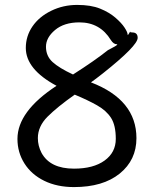

<svg xmlns="http://www.w3.org/2000/svg" viewBox="-20 -738 640 781"><path d="M281 -52Q360 -52 405.5 -85Q451 -118 451 -173Q451 -228 432 -258Q413 -288 375 -309.5Q337 -331 284 -353Q213 -303 173.5 -263.5Q134 -224 134 -176Q134 -145 149 -116Q184 -52 281 -52ZM277 -435Q365 -491 419 -534Q457 -553 457 -557Q457 -558 455 -558Q442 -558 431 -575Q387 -647 303 -647Q241 -647 204 -616Q167 -585 167 -548Q167 -510 194 -485.5Q221 -461 277 -435ZM281 23Q212 23 160 -2.5Q108 -28 79.5 -73Q51 -118 51 -173Q51 -285 210 -389Q85 -456 85 -543Q85 -591 112 -630.5Q139 -670 188 -694Q237 -718 294 -718Q350 -718 387 -703Q424 -688 449 -666.5Q474 -645 486.5 -626Q499 -607 499 -598Q499 -596 500 -596Q502 -596 509 -609Q509 -606 518 -606Q540 -606 540 -584Q540 -552 399 -440Q366 -414 350 -403Q535 -332 535 -176Q535 -87 467 -32Q399 23 281 23ZM509 -609Q510 -611 511 -613Q509 -611 509 -609Z"/></svg>

Font: linja waso lili
Style: Bold
Weight: 400
Designer: Fontworks Inc.
Version: Version 1.000;August 6, 2022;FontCreator 14.0.0.2814 64-bit